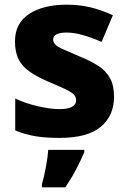

<svg xmlns="http://www.w3.org/2000/svg" viewBox="-20 -579 546 820"><path d="M467 -166Q467 -85 410.5 -37.5Q354 10 234 10Q176 10 132.5 3Q89 -4 45 -22V-158Q93 -136 145 -124.5Q197 -113 233 -113Q271 -113 288 -123Q305 -133 305 -151Q305 -164 296.5 -174Q288 -184 262.5 -196.5Q237 -209 187 -230Q138 -251 106.5 -273Q75 -295 59.5 -325.5Q44 -356 44 -402Q44 -480 104.5 -519.5Q165 -559 265 -559Q318 -559 365 -548Q412 -537 462 -514L414 -400Q373 -418 334.5 -429Q296 -440 265 -440Q207 -440 207 -410Q207 -399 215.5 -389.5Q224 -380 248.5 -369Q273 -358 320 -338Q367 -319 400 -297.5Q433 -276 450 -245Q467 -214 467 -166ZM340 71Q324 108 305 144.5Q286 181 259 221H159V208Q168 177 176 134.5Q184 92 186 61H340Z"/></svg>

Font: Noto Sans Kannada ExtraBold
Style: Regular
Weight: 800
Designer: Jelle Bosma - Monotype Design Team
Foundry: Monotype Imaging Inc.
Version: Version 2.005; ttfautohint (v1.8.4.7-5d5b)